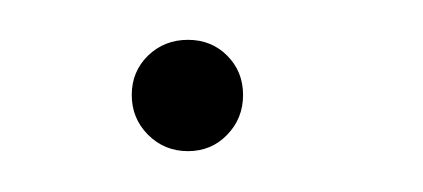

<svg xmlns="http://www.w3.org/2000/svg" viewBox="-20 -66 207 94"><path d="M72 8Q60.5 8 52.5 0Q44.5 -8 44.5 -19.5Q44.5 -31 52.5 -38.8Q60.5 -46.5 72 -46.5Q83.5 -46.5 91.2 -38.8Q99 -31 99 -19.5Q99 -8 91.2 0Q83.5 8 72 8Z"/></svg>

Font: Anybody UltraExpanded Thin
Style: Regular
Weight: 100
Width: 9
Designer: Tyler Finck
Foundry: Etcetera Type Company
Version: Version 1.010; ttfautohint (v1.8.3) -l 8 -r 50 -G 200 -x 14 